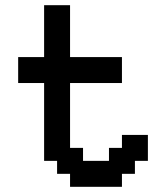

<svg xmlns="http://www.w3.org/2000/svg" viewBox="-20 -720 640 740"><path d="M50 -400H150V-100H200V-50H250V0H450V-50H500V-100H550V-200H450V-150H400V-100H300V-150H250V-400H450V-500H250V-700H150V-500H50Z"/></svg>

Font: Matrix Sans Video
Style: Regular
Weight: 400
Designer: Brad Neil
Version: Version 1.100